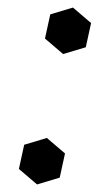

<svg xmlns="http://www.w3.org/2000/svg" viewBox="-20 -474 291 508"><path d="M104 -109 152 -68 138 -4 78 14 30 -27 44 -91ZM173 -454 221 -413 207 -349 147 -331 99 -372 113 -436Z"/></svg>

Font: Poltawski Nowy
Style: Italic
Weight: 400
Italic angle: -12°
Designer: Adam Pótawski, Mateusz Machalski, Borys Kosmynka, Ania Wieluska
Foundry: Capitalics.wtf
Version: Version 1.001;gftools[0.9.25]